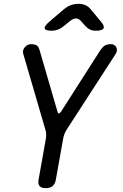

<svg xmlns="http://www.w3.org/2000/svg" viewBox="-20 -970 640 1000"><path d="M218 10Q195 10 186 -1Q177 -12 181 -35L219 -248Q221 -261 220.5 -273Q220 -285 216 -296L101 -690Q98 -700 101 -709Q104 -718 110 -725Q116 -732 124.5 -736Q133 -740 141 -740Q160 -740 170.5 -734Q181 -728 187 -706L279 -390Q282 -379 286.5 -379Q291 -379 299 -390L501 -706Q516 -728 528 -734Q540 -740 559 -740Q567 -740 574 -736Q581 -732 585 -725Q589 -718 589 -709Q589 -700 583 -690L328 -296Q321 -285 316 -273Q311 -261 309 -248L271 -35Q267 -12 254 -1Q241 10 218 10ZM250 -810Q216 -810 213 -822Q210 -834 238 -858L312 -921Q330 -936 348.5 -943Q367 -950 388 -950Q409 -950 425 -943Q441 -936 453 -921L506 -857Q526 -834 519 -822Q512 -810 479 -810Q462 -810 449 -816Q436 -822 426 -833L402 -860Q390 -874 375.5 -874Q361 -874 344 -860L312 -834Q298 -822 282.5 -816Q267 -810 250 -810Z"/></svg>

Font: Maple Mono NL
Style: Italic
Weight: 400
Italic angle: -10°
Monospace: yes
Designer: subframe7536
Version: Version 7.000